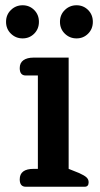

<svg xmlns="http://www.w3.org/2000/svg" viewBox="-20 -710 381 730"><path d="M3 -627Q3 -654 21.5 -672Q40 -690 66 -690Q92 -690 110 -672Q128 -654 128 -627Q128 -600 110 -582Q92 -564 66 -564Q40 -564 21.5 -582Q3 -600 3 -627ZM208 -627Q208 -654 226.5 -672Q245 -690 271 -690Q297 -690 315 -672Q333 -654 333 -627Q333 -600 315 -582Q297 -564 271 -564Q245 -564 226.5 -582Q208 -600 208 -627ZM55 -28Q55 -68 108 -68H124V-423H78Q55 -423 55 -451Q55 -471 69 -481Q83 -491 108 -491H241V-68L281 -52Q301 -43 309 -35.5Q317 -28 317 -17Q317 0 302 0H78Q55 0 55 -28Z"/></svg>

Font: MaitreeSemiBold
Style: Regular
Weight: 600
Designer: CadsonDemak Team
Foundry: CadsonDemak
Version: Version 1.000